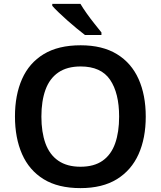

<svg xmlns="http://www.w3.org/2000/svg" viewBox="-20 -958 827 988"><path d="M394 10Q279 10 204.5 -36Q130 -82 93.5 -165Q57 -248 57 -359Q57 -469 93.5 -551.5Q130 -634 205 -679.5Q280 -725 395 -725Q507 -725 581.5 -679.5Q656 -634 693 -551.5Q730 -469 730 -358Q730 -247 693 -164.5Q656 -82 581.5 -36Q507 10 394 10ZM394 -100Q464 -100 508 -131Q552 -162 572.5 -220Q593 -278 593 -358Q593 -479 546.5 -547.5Q500 -616 395 -616Q325 -616 280 -585Q235 -554 214 -496Q193 -438 193 -358Q193 -278 214 -220Q235 -162 280 -131Q325 -100 394 -100ZM394 -938Q407 -916 426.5 -888.5Q446 -861 466.5 -835.5Q487 -810 502 -791V-778H417Q399 -792 375 -811.5Q351 -831 327 -852.5Q303 -874 282 -894Q261 -914 249 -928V-938Z"/></svg>

Font: Noto Sans Symbols SemiBold
Style: Regular
Weight: 600
Version: Version 2.002